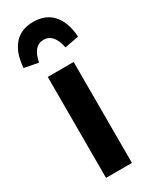

<svg xmlns="http://www.w3.org/2000/svg" viewBox="-227 -827 692 873"><g transform="rotate(-30 119.0 -390.0)"><path d="M187 -530V0H51V-530ZM262 -620 188 -606Q172 -686 118 -686Q65 -686 49 -606L-24 -620Q-19 -696 17 -738Q53 -780 118 -780Q184 -780 220.5 -738Q257 -696 262 -620Z"/></g></svg>

Font: Fira Sans Extra Condensed SemiBold
Style: Regular
Weight: 600
Width: 1
Designer: Carrois Corporate & Edenspiekermann AG
Foundry: Carrois Corporate GbR & Edenspiekermann AG
Version: Version 4.203